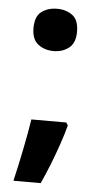

<svg xmlns="http://www.w3.org/2000/svg" viewBox="-51 -589 387 751"><g transform="rotate(5 142.5 -213.5)"><path d="M224 -105.1Q215 -70.4 201 -29.7Q187 11 171 51.5Q155 92 138 129H31Q38 99 45 67Q52 35 58.5 2.5Q65 -30 70.5 -60Q76 -90 80 -116H217ZM57 -472.8Q57 -519 82 -537.5Q107 -556 143 -556Q178.1 -556 203 -537.7Q228 -519.4 228 -473Q228 -429 203 -409.5Q178.1 -390 143 -390Q107 -390 82 -409.5Q57 -428.9 57 -472.8Z"/></g></svg>

Font: Noto Sans Myanmar
Style: Regular
Weight: 400
Designer: Monotype Design Team
Foundry: Monotype Imaging Inc.
Version: Version 2.107